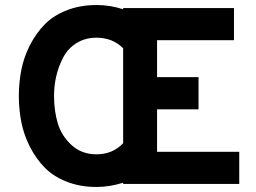

<svg xmlns="http://www.w3.org/2000/svg" viewBox="-20 -732 1017 764"><path d="M470 -5Q416 12 364 12Q299 12 245.5 -9Q192 -30 157.5 -65.5Q123 -101 99 -148Q75 -195 65 -245.5Q55 -296 55 -350Q55 -404 65 -454.5Q75 -505 99 -552Q123 -599 157.5 -634.5Q192 -670 245.5 -691Q299 -712 364 -712Q419 -712 470 -695V-700H911V-572H605V-425H770V-297H605V-128H932V0H470ZM195 -350Q195 -291 210 -241Q225 -191 265 -154.5Q305 -118 364 -118Q428 -118 470 -162V-540Q428 -582 364 -582Q319 -582 284.5 -560.5Q250 -539 231.5 -503.5Q213 -468 204 -429.5Q195 -391 195 -350Z"/></svg>

Font: ReCut ExtraBold
Style: Regular
Weight: 800
Designer: Giant Group (for alternate capitals set)
Version: Version 2.002;FEAKit 1.0